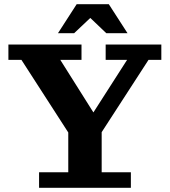

<svg xmlns="http://www.w3.org/2000/svg" viewBox="-20 -894 808 914"><path d="M311 -254 82 -609H20V-682H368V-609H267L439 -336H410L585 -609H483V-682H748V-609H687L457 -254ZM166 0V-74H305V-347H464V-74H603V0ZM256 -736 345 -874H498L587 -736H486L378 -839H442L333 -736Z"/></svg>

Font: Montagu Slab 144pt SemiBold
Style: Regular
Weight: 600
Version: Version 1.000